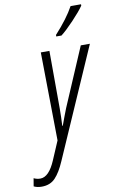

<svg xmlns="http://www.w3.org/2000/svg" viewBox="-210 -823 682 1121"><g transform="rotate(-10 131.0 -262.5)"><path d="M210 -607Q241 -631 287 -679.5Q333 -728 354 -759V-767H292Q255 -699 179 -616V-607ZM82 115 365 -531H311L163 -185Q156 -166 145.5 -139.5Q135 -113 126 -87H123Q126 -143 126 -190L125 -531H74L81 -8L34 102Q-5 194 -56 194Q-77 194 -95 185L-103 232Q-83 242 -56 242Q-6 242 24.5 210Q55 178 82 115Z"/></g></svg>

Font: Noto Sans Display Condensed Light
Style: Italic
Weight: 300
Width: 3
Designer: Monotype Design team
Foundry: Monotype Imaging Inc.
Version: 1.000